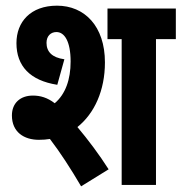

<svg xmlns="http://www.w3.org/2000/svg" viewBox="-20 -652 640 677"><path d="M117 -159C131 -159 144 -160 156 -162C192 -115 229 -58 266 5L363 -55C330 -107 290 -160 253 -204C313 -252 350 -333 350 -432C350 -560 278 -632 181 -632C88 -632 38 -575 38 -500C38 -419 86 -368 182 -353L207 -443C163 -449 144 -470 144 -501C144 -525 159 -539 179 -539C207 -539 229 -507 229 -435C229 -372 211 -320 173 -288C147 -308 122 -315 96 -315C51 -315 22 -288 22 -245C22 -186 65 -159 117 -159ZM530 -514H600V-622H359V-514H409V0H530Z"/></svg>

Font: Noto Sans ExtraCondensed
Style: Bold Italic
Weight: 700
Width: 2
Italic angle: -12°
Designer: Monotype Design Team
Foundry: Monotype Imaging Inc.
Version: Version 2.013